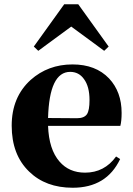

<svg xmlns="http://www.w3.org/2000/svg" viewBox="-20 -866 626 903"><path d="M160 -627 139 -647 282 -846H348L491 -647L470 -627L315 -741ZM342 -310Q376 -310 389 -329Q401 -347 401 -395Q401 -459 375 -494Q351 -528 310 -528Q212 -528 206 -311ZM545 -118Q481 17 322 17Q195 17 117 -59Q35 -138 35 -275Q35 -409 124 -490Q206 -563 321 -563Q430 -563 493 -497Q552 -434 552 -335Q552 -297 546 -274H206Q210 -163 260 -106Q305 -54 380 -54Q471 -54 526 -130Z"/></svg>

Font: Source Han Serif CN Heavy
Style: Regular
Weight: 900
Designer: Ryoko NISHIZUKA  (kana & ideographs); Frank Grießhammer (Latin, Greek & Cyrillic); Wenlong ZHANG  (bopomofo); Sandoll Co
Foundry: Adobe Systems Incorporated
Version: Version 1.000;PS 1;hotconv 16.6.53;makeotf.lib2.5.65590